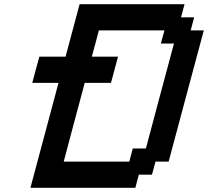

<svg xmlns="http://www.w3.org/2000/svg" viewBox="-20 -895 991 915"><path d="M125 0H625L641.6 -62.5H704.1L721.2 -125H783.7Q811.5 -229.5 867.4 -437.7Q923.3 -646 951.2 -750H888.7L905.3 -812.5H842.8L859.4 -875H359.4Q348.1 -833 325.9 -750Q303.7 -667 292.5 -625H167.5Q161.6 -604 150.4 -562.3Q139.2 -520.5 133.8 -500H258.8Q236.8 -417 191.9 -250Q147 -83 125 0ZM596.2 -125H283.7Q300.3 -187.5 333.5 -312.5Q366.7 -437.5 383.8 -500H508.8Q514.2 -520.5 525.6 -562.3Q537.1 -604 542.5 -625H417.5Q423.3 -646 434.6 -687.7Q445.8 -729.5 451.2 -750H763.7L746.6 -687.5H809.1Q786.6 -604 741.9 -437.3Q697.3 -270.5 675.3 -187.5H612.8Z"/></svg>

Font: Faithful 32x
Style: Oblique
Weight: 400
Foundry: Faithful Resource Pack
Version: Version 1.0; January 27, 2023